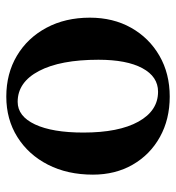

<svg xmlns="http://www.w3.org/2000/svg" viewBox="6 -564 572 625"><g transform="rotate(90 292.5 -251.0)"><path d="M294 15Q219 15 161 -19.5Q103 -54 70 -115.5Q37 -177 37 -257Q37 -333 70 -391.5Q103 -450 161 -483.5Q219 -517 294 -517Q368 -517 425.5 -485Q483 -453 515.5 -396.5Q548 -340 548 -267Q548 -184 515.5 -120.5Q483 -57 425.5 -21Q368 15 294 15ZM311 -22Q358 -22 384.5 -78.5Q411 -135 411 -236Q411 -351 375.5 -415Q340 -479 278 -479Q229 -479 201.5 -428Q174 -377 174 -285Q174 -161 210.5 -91.5Q247 -22 311 -22Z"/></g></svg>

Font: Wittgenstein Semibold
Style: Regular
Weight: 600
Designer: Jörg Drees
Foundry: Jörg Drees
Version: Version 1.303; ttfautohint (v1.8.4.7-5d5b)